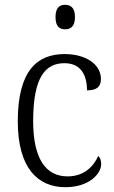

<svg xmlns="http://www.w3.org/2000/svg" viewBox="-20 -769 476 799"><path d="M251 -647C274 -647 292 -659 292 -698C292 -737 274 -749 251 -749C228 -749 211 -737 211 -698C211 -659 228 -647 251 -647ZM252 10C351 10 401 -46 401 -86C401 -102 397 -112 389 -120C368 -74 328 -35 261 -35C169 -35 118 -111 118 -265C118 -450 170 -506 248 -506C317 -506 342 -456 342 -393C380 -393 400 -406 400 -440C400 -503 335 -544 249 -544C137 -544 54 -478 54 -264C54 -69 138 10 252 10Z"/></svg>

Font: Noto Serif Myanmar SemiCondensed Light
Style: Regular
Weight: 300
Width: 4
Designer: Ben Mitchell and the Monotype Design Team
Foundry: Monotype Imaging Inc.
Version: Version 2.106